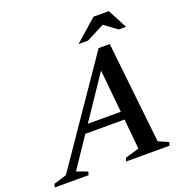

<svg xmlns="http://www.w3.org/2000/svg" viewBox="-218 -988 1063 1119"><g transform="rotate(-20 313.0 -429.0)"><path d="M587 -48 649.5 -20.5 643.5 0H373.5L380 -20.5L467 -46.5L449 -233H206L79.5 -45.5L147 -20.5L141 0H-69L-63 -20.5L17 -45.5L449.5 -676H518.5ZM239.5 -283H444L418 -548ZM347.5 -738 484 -858H579L642 -738H596.5L518.5 -795.5L406 -738Z"/></g></svg>

Font: Newsreader Text SemiBold
Style: Italic
Weight: 600
Italic angle: -17°
Designer: Hugues Gentile
Foundry: Production Type
Version: Version 1.001